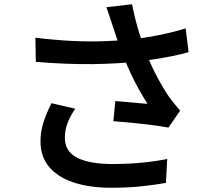

<svg xmlns="http://www.w3.org/2000/svg" viewBox="-20 -832 1040 906"><path d="M512 -709Q506 -726 498.5 -750Q491 -774 482 -798L603 -812Q610 -776 619.5 -738.5Q629 -701 641 -664Q653 -627 665 -595Q688 -532 720.5 -471Q753 -410 779 -373Q792 -356 804.5 -340.5Q817 -325 830 -310L775 -230Q754 -234 723 -238.5Q692 -243 655.5 -247Q619 -251 582.5 -254.5Q546 -258 515 -260L524 -355Q550 -353 579 -350.5Q608 -348 634 -345.5Q660 -343 676 -342Q657 -372 635.5 -410Q614 -448 594.5 -490.5Q575 -533 559 -575Q543 -617 531.5 -651Q520 -685 512 -709ZM147 -654Q238 -643 318.5 -639Q399 -635 470 -637.5Q541 -640 600 -646Q644 -651 688 -658.5Q732 -666 774.5 -676Q817 -686 856 -698L870 -586Q836 -576 796.5 -568Q757 -560 716 -553.5Q675 -547 635 -542Q536 -531 416.5 -529.5Q297 -528 149 -540ZM335 -319Q311 -284 298.5 -250.5Q286 -217 286 -183Q286 -118 342.5 -88.5Q399 -59 505 -58Q585 -58 651 -64.5Q717 -71 769 -82L763 31Q720 39 653.5 46.5Q587 54 498 54Q398 53 324.5 28Q251 3 211 -45.5Q171 -94 171 -165Q171 -209 184.5 -252.5Q198 -296 223 -345Z"/></svg>

Font: Noto Sans KR SemiBold
Style: Regular
Weight: 600
Designer: Ryoko NISHIZUKA  (kana, bopomofo & ideographs); Paul D. Hunt (Latin, Greek & Cyrillic); Sandoll Communications , Soo-you
Foundry: Adobe
Version: Version 2.004-H2;hotconv 1.0.118;makeotfexe 2.5.65603